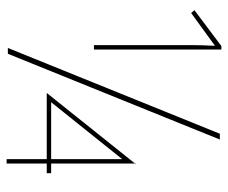

<svg xmlns="http://www.w3.org/2000/svg" viewBox="-76 -630 709 598"><g transform="rotate(90 279.0 -330.5)"><path d="M133.8 -268.1H120.1V-579.1Q120.1 -601.1 122.1 -645L20 -570.8L11.2 -581.1L123 -665H133.8ZM128.9 0 396 -660.2H414.1L147 0ZM269 -121.1 488.8 -396V-134.8H519V-121.1H488.8V3.9H475.1V-121.1ZM297.9 -134.8H475.1V-356ZM488.8 -396 491.2 -398.9H488.8Z"/></g></svg>

Font: Human Sans Thin
Style: Regular
Weight: 100
Designer: Tim Radville
Foundry: Continuum
Version: Version 1.000;FEAKit 1.0